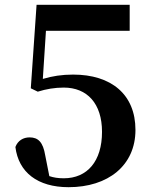

<svg xmlns="http://www.w3.org/2000/svg" viewBox="-20 -762 624 798"><path d="M171 -634H519V-742H132L108 -395L137 -381C172 -392 208 -398 245 -398C342 -398 404 -332 404 -214C404 -92 343 -21 245 -21C221 -21 203 -24 185 -30L168 -116C159 -171 139 -191 103 -191C77 -191 54 -178 44 -151C57 -46 136 16 265 16C429 16 543 -74 543 -222C543 -370 442 -452 284 -452C238 -452 198 -446 158 -434Z"/></svg>

Font: Noto Serif CJK JP
Style: Bold
Weight: 700
Designer: Ryoko NISHIZUKA 西塚涼子 (kana & ideographs); Frank Grießhammer (Latin, Greek & Cyrillic); Wenlong ZHANG 张文龙 (bopomofo); San
Foundry: Adobe Systems Incorporated
Version: Version 1.000;PS 1;hotconv 16.6.53;makeotf.lib2.5.65590